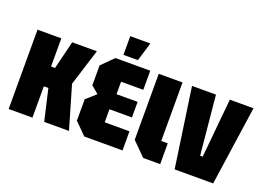

<svg xmlns="http://www.w3.org/2000/svg" viewBox="-103 -1002 1776 1274"><g transform="rotate(20 785.0 -365.0)"><path d="M34 0V-560H202V-361H230L279 -560H453L372 -301L460 0H285L234 -221H202V0Z M568 0 486 -82V-233L554 -294L502 -338V-478L584 -560H830V-425H673V-337H822V-227H663V-135H838V0ZM627 -598V-730H769L729 -598Z M890 -560H1058V-147H1104V0H984L890 -94Z M1206 0 1125 -560H1294L1334 -143H1352L1392 -560H1559L1478 0Z"/></g></svg>

Font: Tektur Condensed
Style: Bold
Weight: 700
Width: 3
Designer: Adam Jagosz
Foundry: Adam Jagosz
Version: Version 1.005;gftools[0.9.30]